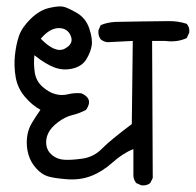

<svg xmlns="http://www.w3.org/2000/svg" viewBox="-20 -627 603 591"><path d="M415 -56.6 399.4 -63.5Q391.6 -73.2 390.6 -85V-168Q359.4 -156.2 327.1 -127.4Q294.9 -98.6 260.7 -85.4Q226.6 -72.3 187 -75.2Q147.5 -78.1 127.9 -84Q108.4 -89.8 91.3 -108.9Q74.2 -127.9 67.4 -151.9Q60.5 -175.8 63 -201.7Q65.4 -227.5 78.1 -248.5Q90.8 -269.5 104.5 -289.1Q79.1 -302.7 56.6 -329.1Q34.2 -355.5 28.3 -389.2Q22.5 -422.9 25.9 -456.1Q29.3 -489.3 38.1 -515.6Q46.9 -542 74.2 -568.8Q101.6 -595.7 131.3 -602.5Q161.1 -609.4 174.8 -606.4Q188.5 -603.5 216.3 -587.4Q244.1 -571.3 254.9 -539.1Q265.6 -506.8 262.2 -486.3Q258.8 -465.8 245.6 -444.3Q232.4 -422.9 203.6 -416Q174.8 -409.2 147.5 -419.4Q120.1 -429.7 85.9 -457Q83 -431.6 86.9 -404.8Q90.8 -377.9 110.4 -360.4Q129.9 -342.8 149.9 -337.4Q169.9 -332 189.5 -336.9Q209 -341.8 230.5 -339.8Q268.6 -323.2 245.1 -289.1Q225.6 -278.3 203.1 -272.9Q180.7 -267.6 158.7 -251Q136.7 -234.4 128.4 -216.8Q120.1 -199.2 122.6 -180.7Q125 -162.1 140.6 -149.4Q156.2 -136.7 177.2 -135.3Q198.2 -133.8 233.4 -138.7Q268.6 -143.6 293.9 -169.4Q319.3 -195.3 385.7 -245.1L388.7 -501L311.5 -497.1Q299.8 -498 290 -505.9Q281.2 -517.6 283.2 -534.2L290 -549.8Q311.5 -558.6 336.4 -559.6Q361.3 -560.5 414.1 -561Q466.8 -561.5 497.6 -562Q528.3 -562.5 554.7 -553.7Q564.5 -543 562.5 -526.4L554.7 -509.8Q525.4 -496.1 488.3 -501H448.2L450.2 -79.1L442.4 -63.5Q431.6 -54.7 415 -56.6ZM105.5 -507.8Q150.4 -461.9 179.2 -477.1Q208 -492.2 197.8 -516.6Q187.5 -541 160.2 -540.5Q132.8 -540 105.5 -507.8Z"/></svg>

Font: JasonHandwriting2
Style: Regular
Weight: 400
Version: Version 1.05.10